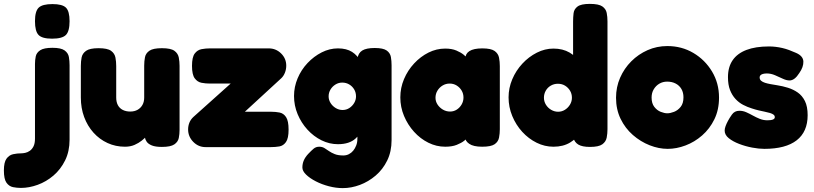

<svg xmlns="http://www.w3.org/2000/svg" viewBox="-152 -748 4191 988"><path d="M-44 219Q-65 219 -85 215Q-105 211 -118.5 192.5Q-132 174 -132 129Q-132 87 -118.5 68.5Q-105 50 -84.5 45.5Q-64 41 -42 41Q-34 41 -22 38.5Q-10 36 1.5 28Q13 20 20.5 5Q28 -10 28 -35V-419Q28 -439 32 -458Q36 -477 55 -489.5Q74 -502 118 -502Q162 -502 180.5 -488.5Q199 -475 202.5 -454.5Q206 -434 206 -412V-29Q206 31 183 77.5Q160 124 123 155.5Q86 187 42 203Q-2 219 -44 219ZM116 -549Q65 -549 46.5 -568Q28 -587 28 -639Q28 -690 47 -708.5Q66 -727 118 -727Q169 -727 187.5 -708.5Q206 -690 206 -639Q206 -587 187 -568Q168 -549 116 -549Z M491 7Q443 7 401.5 -12Q360 -31 329 -65.5Q298 -100 281 -146Q264 -192 264 -246V-409Q264 -432 268 -452.5Q272 -473 291 -486.5Q310 -500 355 -500Q401 -500 419.5 -486.5Q438 -473 442 -452Q446 -431 446 -408V-246Q446 -223 454.5 -207Q463 -191 479.5 -182.5Q496 -174 518 -174Q540 -174 556 -183Q572 -192 581 -208Q590 -224 590 -246V-410Q590 -433 594 -453.5Q598 -474 617 -487Q636 -500 681 -500Q727 -500 745.5 -486.5Q764 -473 768 -452Q772 -431 772 -409V-80Q772 -58 768 -38Q764 -18 745 -5Q726 8 681 8Q648 8 629.5 0.5Q611 -7 603 -18.5Q595 -30 593.5 -41.5Q592 -53 592 -61L609 -56Q609 -56 601 -46.5Q593 -37 577.5 -24.5Q562 -12 540.5 -2.5Q519 7 491 7Z M906 9Q869 9 842.5 -18Q816 -45 816 -82Q816 -100 822.5 -116.5Q829 -133 843 -146L1035 -318H928Q906 -318 885 -322Q864 -326 850 -345Q836 -364 836 -409Q836 -454 850 -472.5Q864 -491 885 -495Q906 -499 928 -499H1231Q1268 -499 1294.5 -473Q1321 -447 1321 -410Q1321 -391 1314 -373.5Q1307 -356 1295 -345L1108 -173H1243Q1266 -173 1286.5 -169Q1307 -165 1320 -145.5Q1333 -126 1333 -81Q1333 -36 1319.5 -17Q1306 2 1285.5 5.5Q1265 9 1242 9Z M1612 220Q1577 220 1540.5 210.5Q1504 201 1473 185Q1442 169 1423 150.5Q1404 132 1404 114Q1404 94 1411.5 77Q1419 60 1434 44Q1450 27 1462 17Q1474 7 1491 7Q1506 7 1517.5 14Q1529 21 1541 29.5Q1553 38 1570.5 45Q1588 52 1615 52Q1630 52 1643 45.5Q1656 39 1665.5 27.5Q1675 16 1681 0.5Q1687 -15 1687 -33V-445Q1691 -475 1712 -488Q1733 -501 1776 -501Q1820 -501 1838 -488Q1856 -475 1859.5 -454.5Q1863 -434 1863 -412V-27Q1863 32 1840.5 78Q1818 124 1781 155.5Q1744 187 1700 203.5Q1656 220 1612 220ZM1587 -6Q1543 -6 1502.5 -26Q1462 -46 1430 -81Q1398 -116 1379.5 -160.5Q1361 -205 1361 -254Q1361 -301 1379.5 -345Q1398 -389 1430.5 -423.5Q1463 -458 1503.5 -478.5Q1544 -499 1587 -499Q1631 -499 1659.5 -481Q1688 -463 1704.5 -430Q1721 -397 1728 -351.5Q1735 -306 1735 -251Q1735 -175 1722.5 -120Q1710 -65 1678 -35.5Q1646 -6 1587 -6ZM1611 -182Q1630 -182 1645.5 -192Q1661 -202 1670.5 -218Q1680 -234 1680 -252Q1680 -272 1670.5 -288Q1661 -304 1645 -313.5Q1629 -323 1609 -323Q1590 -323 1574 -313Q1558 -303 1548.5 -287Q1539 -271 1539 -252Q1539 -234 1549 -218Q1559 -202 1575.5 -192Q1592 -182 1611 -182Z M2329 7Q2284 7 2262.5 -8Q2241 -23 2242 -42H2256Q2251 -35 2236.5 -23.5Q2222 -12 2198 -2.5Q2174 7 2139 7Q2094 7 2052.5 -13.5Q2011 -34 1978.5 -70Q1946 -106 1927 -151.5Q1908 -197 1908 -247Q1908 -296 1927 -341Q1946 -386 1979 -421.5Q2012 -457 2053 -477.5Q2094 -498 2139 -498Q2173 -498 2196.5 -488Q2220 -478 2234.5 -466Q2249 -454 2254 -446H2243Q2242 -471 2263.5 -485Q2285 -499 2330 -499Q2375 -499 2393.5 -485.5Q2412 -472 2416 -451Q2420 -430 2420 -408V-83Q2420 -61 2416 -40Q2412 -19 2393.5 -6Q2375 7 2329 7ZM2164 -174Q2183 -174 2198.5 -184Q2214 -194 2223.5 -210.5Q2233 -227 2233 -246Q2233 -266 2223.5 -282Q2214 -298 2198 -308Q2182 -318 2162 -318Q2142 -318 2125.5 -308Q2109 -298 2099 -281.5Q2089 -265 2089 -245Q2089 -226 2099.5 -210Q2110 -194 2127 -184Q2144 -174 2164 -174Z M2696 7Q2651 7 2609.5 -13.5Q2568 -34 2535.5 -69.5Q2503 -105 2484 -151Q2465 -197 2465 -247Q2465 -295 2484 -340Q2503 -385 2536 -420.5Q2569 -456 2610.5 -477Q2652 -498 2696 -498Q2744 -498 2779 -477.5Q2814 -457 2837 -422Q2860 -387 2871.5 -342Q2883 -297 2884 -249Q2885 -200 2874 -154.5Q2863 -109 2840 -72.5Q2817 -36 2781.5 -14.5Q2746 7 2696 7ZM2720 -173Q2739 -173 2755 -183Q2771 -193 2781 -209.5Q2791 -226 2791 -245Q2791 -265 2781.5 -281Q2772 -297 2756 -307Q2740 -317 2719 -317Q2699 -317 2682.5 -307.5Q2666 -298 2656.5 -281.5Q2647 -265 2647 -245Q2647 -226 2657 -209.5Q2667 -193 2684 -183Q2701 -173 2720 -173ZM2884 8Q2844 8 2824 -4Q2804 -16 2797 -42V-637Q2797 -659 2799.5 -680Q2802 -701 2820 -714.5Q2838 -728 2883 -728Q2929 -728 2947.5 -715Q2966 -702 2970 -681.5Q2974 -661 2974 -638V-83Q2974 -61 2970 -40Q2966 -19 2947.5 -5.5Q2929 8 2884 8Z M3284 18Q3238 18 3191 -0.5Q3144 -19 3104.5 -53.5Q3065 -88 3041.5 -136.5Q3018 -185 3018 -245Q3018 -300 3039 -348Q3060 -396 3096.5 -432.5Q3133 -469 3180.5 -490Q3228 -511 3282 -511Q3356 -511 3416 -475.5Q3476 -440 3512 -380Q3548 -320 3548 -246Q3548 -183 3524 -134Q3500 -85 3461 -51Q3422 -17 3375.5 0.5Q3329 18 3284 18ZM3282 -165Q3297 -165 3316.5 -172.5Q3336 -180 3350.5 -198Q3365 -216 3365 -247Q3365 -272 3354.5 -290Q3344 -308 3325 -318Q3306 -328 3281 -328Q3259 -328 3241 -317.5Q3223 -307 3212 -288.5Q3201 -270 3201 -246Q3201 -216 3215 -198Q3229 -180 3248 -172.5Q3267 -165 3282 -165Z M3781 18Q3753 18 3718.5 11.5Q3684 5 3651.5 -7.5Q3619 -20 3598 -37Q3577 -54 3577 -76Q3577 -86 3581.5 -98.5Q3586 -111 3594 -126Q3602 -141 3614 -158Q3621 -168 3630.5 -173Q3640 -178 3653 -178Q3671 -178 3688 -170.5Q3705 -163 3722 -153.5Q3739 -144 3757.5 -136.5Q3776 -129 3797 -129Q3816 -129 3825.5 -133Q3835 -137 3835 -145Q3835 -153 3828.5 -158Q3822 -163 3810.5 -166.5Q3799 -170 3784 -173Q3769 -176 3752 -180Q3735 -184 3717 -190Q3694 -197 3672 -208.5Q3650 -220 3632.5 -239Q3615 -258 3604.5 -285Q3594 -312 3594 -351Q3594 -403 3618 -438Q3642 -473 3689 -491Q3736 -509 3805 -509Q3822 -509 3839 -507Q3856 -505 3873.5 -501Q3891 -497 3908.5 -490.5Q3926 -484 3944 -476Q3981 -460 3982 -431.5Q3983 -403 3961 -372Q3949 -353 3936.5 -343.5Q3924 -334 3911 -334Q3895 -334 3876 -343Q3857 -352 3836 -361Q3815 -370 3794 -370Q3782 -370 3773.5 -367.5Q3765 -365 3761 -360.5Q3757 -356 3757 -350Q3757 -339 3764.5 -332.5Q3772 -326 3784.5 -322Q3797 -318 3813.5 -315Q3830 -312 3849 -309Q3875 -305 3902.5 -296.5Q3930 -288 3953 -272Q3976 -256 3990 -228Q4004 -200 4004 -155Q4004 -70 3947.5 -26Q3891 18 3781 18Z"/></svg>

Font: Fredoka Light
Style: Regular
Weight: 300
Designer: Ben Nathan
Foundry: Milena B. Brandão, Ben Nathan
Version: Version 2.001